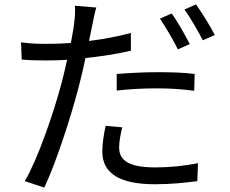

<svg xmlns="http://www.w3.org/2000/svg" viewBox="-20 -803 1040 867"><path d="M865 -783 813 -760C841 -721 873 -665 896 -621L950 -645C931 -682 892 -746 865 -783ZM571 -574V-654C511 -638 446 -626 382 -618L397 -691C401 -710 408 -748 415 -769L318 -777C319 -770 319 -764 319 -757C319 -706 309 -658 300 -609C261 -606 227 -605 194 -605C158 -605 122 -605 75 -612L78 -534C113 -531 149 -530 193 -530C221 -530 251 -531 283 -533C275 -497 267 -461 258 -428C221 -289 151 -86 92 15L180 44C231 -63 298 -267 335 -409C346 -452 357 -497 366 -541C435 -548 506 -559 571 -574ZM783 -580 837 -604C816 -644 781 -708 755 -742L702 -719C728 -680 764 -621 783 -580ZM507 -469V-394C568 -401 626 -404 690 -404C750 -404 806 -400 857 -393L859 -469C806 -476 745 -477 688 -477C624 -477 559 -473 507 -469ZM532 -228 457 -235C448 -192 442 -155 442 -118C442 -20 521 29 680 29C752 29 818 22 871 15L874 -66C814 -54 745 -47 681 -47C540 -47 518 -93 518 -138C518 -161 523 -191 532 -228Z"/></svg>

Font: Spoqa Han Sans Neo
Style: Regular
Weight: 400
Designer: [Spoqa Han Sans Neo] Dong-huui Kim ___ Younghwa Kang ___ Yujin Lee ___ [Noto Sans] Ryoko NISHIZUKA ____ (kana & ideograp
Foundry: Spoqa (http://www.spoqa-han-sans.com)
Version: Version 1.100;hotconv 1.0.109;makeotfexe 2.5.65596